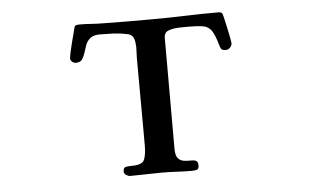

<svg xmlns="http://www.w3.org/2000/svg" viewBox="-44 -608 1087 675"><g transform="rotate(-5 500.0 -270.5)"><path d="M785 -431Q785 -424 778.5 -417Q772 -410 764 -410Q751 -410 747.5 -414.5Q744 -419 741 -430Q731 -466 720.5 -481Q710 -496 691.5 -499.5Q673 -503 638 -503Q626 -503 605.5 -502.5Q585 -502 569 -496Q553 -490 553 -471V-80Q553 -56 561 -46.5Q569 -37 581 -35Q593 -33 604.5 -33.5Q616 -34 624 -31Q632 -28 632 -14Q632 -1 624.5 1Q617 3 606 3Q580 3 553.5 1.5Q527 0 501 0Q473 0 445.5 1Q418 2 390 2Q383 2 375.5 -3Q368 -8 368 -15Q368 -30 378.5 -31.5Q389 -33 400 -33Q436 -33 443 -51Q450 -69 450 -100V-139Q450 -207 449.5 -274.5Q449 -342 449 -409Q449 -423 450 -436Q451 -449 449 -462Q448 -476 441.5 -485Q435 -494 421 -496Q398 -501 374 -502Q350 -503 327 -503Q304 -503 292.5 -493.5Q281 -484 276 -470.5Q271 -457 267 -443.5Q263 -430 256.5 -420.5Q250 -411 234 -411Q227 -411 221 -416Q215 -421 215 -429Q215 -432 218 -447Q221 -462 226 -481Q231 -500 235 -515.5Q239 -531 240 -535Q242 -542 247.5 -543Q253 -544 260 -544Q280 -544 299.5 -542.5Q319 -541 339 -541Q381 -540 423 -540Q465 -540 507 -540Q568 -540 628 -542Q688 -544 749 -544Q757 -544 761 -540Q763 -539 766.5 -523.5Q770 -508 774.5 -488Q779 -468 782 -451.5Q785 -435 785 -431Z"/></g></svg>

Font: Kaisei Tokumin Medium
Style: Regular
Weight: 500
Designer: Font-Kai, 金井和夫
Foundry: KAZUO KANAI
Version: Version 5.003